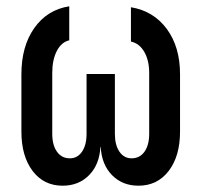

<svg xmlns="http://www.w3.org/2000/svg" viewBox="-20 -580 640 610"><path d="M179 10Q119 10 83.5 -37Q48 -84 48 -162V-344Q48 -433 89 -491Q130 -549 200 -560V-452Q175 -446 160.5 -418Q146 -390 146 -348V-155Q146 -119 161 -98Q176 -77 202 -77Q226 -77 240.5 -98Q255 -119 255 -155V-345H345V-155Q345 -119 359.5 -98Q374 -77 398 -77Q424 -77 439 -98Q454 -119 454 -155V-348Q454 -388 438.5 -415Q423 -442 396 -448V-557Q468 -545 510 -488Q552 -431 552 -344V-162Q552 -84 516 -37Q480 10 420 10Q369 10 336 -23.5Q303 -57 300 -113H299Q296 -57 263 -23.5Q230 10 179 10Z"/></svg>

Font: Pitagon Sans Mono SemiBold
Style: Regular
Weight: 600
Monospace: yes
Designer: Travis Tran
Foundry: Pitagon
Version: Version 1.001; ttfautohint (v1.8.4.7-5d5b);gftools[0.9.26]